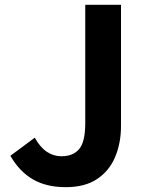

<svg xmlns="http://www.w3.org/2000/svg" viewBox="-20 -761 608 795"><path d="M252 14Q172 14 116 -18.5Q60 -51 23 -116L124 -191Q146 -151 174 -132.5Q202 -114 234 -114Q283 -114 308 -144Q333 -174 333 -251V-741H481V-239Q481 -169 457 -111.5Q433 -54 382.5 -20Q332 14 252 14Z"/></svg>

Font: Noto Sans JP Thin
Style: Bold
Weight: 700
Version: Version 2.004-H2;hotconv 1.0.118;makeotfexe 2.5.65603